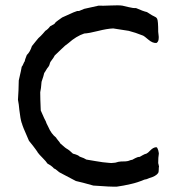

<svg xmlns="http://www.w3.org/2000/svg" viewBox="-20 -689 666 716"><path d="M528 -644 547 -632Q549 -631 553 -629Q557 -627 560.5 -625Q564 -623 566 -619Q570 -612 570 -570Q570 -567 571 -561Q572 -555 572 -551Q572 -547 571.5 -542.5Q571 -538 569 -534.5Q567 -531 564 -529Q550 -527 533.5 -541Q517 -555 514 -556Q484 -568 460 -574Q454 -575 434 -578Q414 -581 402 -583Q379 -582 345.5 -573.5Q312 -565 294 -564Q264 -554 235 -528Q224 -521 207.5 -504.5Q191 -488 184 -482Q183 -478 168 -458Q167 -457 164 -446Q161 -440 159 -438Q156 -435 151.5 -427Q147 -419 145 -417Q143 -407 135 -384Q133 -357 130 -345Q130 -321 132 -277Q148 -240 151 -236Q151 -233 160 -216Q171 -190 189 -176Q191 -172 197 -165Q203 -158 205 -154Q209 -151 216 -144.5Q223 -138 228 -135Q239 -129 252 -116Q272 -111 277 -105Q295 -99 302 -94Q309 -93 337.5 -88Q366 -83 383 -82Q395 -80 406 -82Q410 -82 416 -84Q422 -86 425 -86Q430 -87 440 -87Q450 -87 454 -88Q457 -88 463 -90.5Q469 -93 473 -93Q475 -94 484 -99Q493 -104 501 -104Q503 -105 511.5 -110Q520 -115 526 -116Q531 -118 541 -128.5Q551 -139 562 -140Q566 -140 567.5 -135Q569 -130 570 -129Q570 -127 571.5 -122Q573 -117 572 -113Q570 -104 570 -80Q571 -79 571.5 -74.5Q572 -70 573 -68Q572 -65 572 -56.5Q572 -48 570 -44Q562 -32 537 -25Q527 -20 518 -19Q492 -8 469 -3Q439 4 416 7Q394 8 328 3Q286 -9 263 -14L206 -44Q201 -46 194 -52.5Q187 -59 181 -61Q175 -69 157 -79Q152 -87 139 -100Q126 -113 121 -120Q121 -121 113 -132Q106 -142 88 -164Q85 -172 76 -192Q67 -212 63 -224Q63 -225 62.5 -227Q62 -229 61 -230Q56 -245 52 -280L50 -299L47 -317Q47 -322 49 -353Q49 -359 49.5 -371Q50 -383 50 -389Q60 -432 61 -440Q64 -443 67 -450.5Q70 -458 72 -460Q72 -464 80 -484Q92 -495 99 -517Q102 -520 113 -534.5Q124 -549 132 -555Q134 -557 140 -563.5Q146 -570 149 -574Q159 -580 167 -591L183 -600Q187 -607 198.5 -614.5Q210 -622 212 -624L241 -637Q253 -643 268 -648Q270 -648 273 -648Q276 -648 277 -649L294 -656L348 -668Q361 -667 392 -668.5Q423 -670 436 -668Q442 -667 459.5 -662.5Q477 -658 487 -659Q514 -647 528 -644Z"/></svg>

Font: FuturaRenner
Style: Regular
Weight: 400
Designer: BSozoo
Foundry: BSozoo
Version: Version 1.001;PS 001.001;hotconv 1.0.70;makeotf.lib2.5.58329